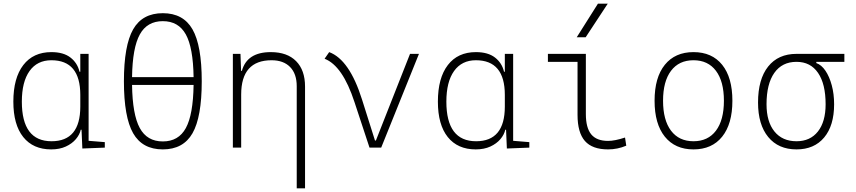

<svg xmlns="http://www.w3.org/2000/svg" viewBox="-20 -815 4728 1060"><path d="M262.7 9.8Q163.1 9.8 108.4 -58.3Q53.7 -126.5 53.7 -253.9Q53.7 -384.3 108.6 -455.8Q163.6 -527.3 263.7 -527.3Q330.6 -527.3 369.1 -497.3Q407.7 -467.3 418.9 -418.9H423.3V-517.6H469.2V-37.6L558.6 -30.3V0L434.6 4.9L430.2 -98.6H425.8Q419.9 -71.8 398.9 -46.9Q377.9 -22 343.5 -6.1Q309.1 9.8 262.7 9.8ZM423.3 -226.6V-291Q423.3 -482.4 263.7 -482.4Q185.5 -482.4 143.1 -422.9Q100.6 -363.3 100.6 -253.9Q100.6 -35.2 264.6 -35.2Q423.3 -35.2 423.3 -226.6Z M878.9 9.8Q766.1 9.8 715.1 -79.3Q664.1 -168.5 664.1 -366.2Q664.1 -564 715.1 -653.1Q766.1 -742.2 878.9 -742.2Q991.7 -742.2 1042.7 -653.1Q1093.8 -564 1093.8 -366.2Q1093.8 -168.5 1042.7 -79.3Q991.7 9.8 878.9 9.8ZM878.9 -34.2Q965.8 -34.2 1006.1 -108.2Q1046.4 -182.1 1048.8 -346.2H709Q711.4 -182.1 751.7 -108.2Q792 -34.2 878.9 -34.2ZM709 -389.2H1048.8Q1046.4 -551.8 1005.9 -625Q965.3 -698.2 878.9 -698.2Q792.5 -698.2 752 -625Q711.4 -551.8 709 -389.2Z M1618.2 224.6V-338.9Q1618.2 -407.7 1581.5 -445.1Q1544.9 -482.4 1479.5 -482.4Q1311.5 -482.4 1311.5 -293V0H1265.6V-517.6H1307.6L1311 -423.8H1315.4Q1343.8 -527.3 1475.1 -527.3Q1565.4 -527.3 1614.7 -477.5Q1664.1 -427.7 1664.1 -336.9V224.6Z M2020 0 1937 -251.5Q1871.6 -452.1 1772 -490.7L1797.4 -527.3Q1909.2 -485.8 1978.5 -266.1L2050.3 -39.1H2055.2L2243.7 -517.6H2293L2084.5 0Z M2606.4 9.8Q2506.8 9.8 2452.1 -58.3Q2397.5 -126.5 2397.5 -253.9Q2397.5 -384.3 2452.4 -455.8Q2507.3 -527.3 2607.4 -527.3Q2674.3 -527.3 2712.9 -497.3Q2751.5 -467.3 2762.7 -418.9H2767.1V-517.6H2813V-37.6L2902.3 -30.3V0L2778.3 4.9L2773.9 -98.6H2769.5Q2763.7 -71.8 2742.7 -46.9Q2721.7 -22 2687.3 -6.1Q2652.8 9.8 2606.4 9.8ZM2767.1 -226.6V-291Q2767.1 -482.4 2607.4 -482.4Q2529.3 -482.4 2486.8 -422.9Q2444.3 -363.3 2444.3 -253.9Q2444.3 -35.2 2608.4 -35.2Q2767.1 -35.2 2767.1 -226.6Z M3336.9 9.8Q3250 9.8 3209.2 -36.6Q3168.5 -83 3168.5 -180.7V-473.6H3004.9V-517.6H3214.4V-185.5Q3214.4 -109.4 3244.1 -73.2Q3273.9 -37.1 3336.9 -37.1Q3374.5 -37.1 3430.7 -55.7L3437.5 -10.7Q3389.2 9.8 3336.9 9.8ZM3164.1 -609.4 3281.2 -794.9H3335.4L3213.4 -609.4Z M3808.6 9.8Q3707 9.8 3650.4 -60.5Q3593.8 -130.9 3593.8 -258.8Q3593.8 -387.2 3650.4 -457.3Q3707 -527.3 3808.6 -527.3Q3910.6 -527.3 3967 -457.3Q4023.4 -387.2 4023.4 -258.8Q4023.4 -130.9 3967 -60.5Q3910.6 9.8 3808.6 9.8ZM3808.6 -35.2Q3888.7 -35.2 3932.6 -93.5Q3976.6 -151.9 3976.6 -258.8Q3976.6 -365.7 3932.6 -424.1Q3888.7 -482.4 3808.6 -482.4Q3728.5 -482.4 3684.6 -424.1Q3640.6 -365.7 3640.6 -258.8Q3640.6 -151.9 3684.6 -93.5Q3728.5 -35.2 3808.6 -35.2Z M4377.4 9.8Q4277.3 9.8 4221.2 -58.6Q4165 -127 4165 -249Q4165 -377.4 4220.7 -447.5Q4276.4 -517.6 4377.4 -517.6H4641.6V-473.6H4486.8V-466.8Q4515.1 -457 4537.1 -424.6Q4559.1 -392.1 4572 -344.2Q4585 -296.4 4585 -239.3Q4585 -121.6 4530 -55.9Q4475.1 9.8 4377.4 9.8ZM4377.4 -35.2Q4453.1 -35.2 4495.6 -89.1Q4538.1 -143.1 4538.1 -239.3Q4538.1 -351.6 4496.3 -412.6Q4454.6 -473.6 4377.4 -473.6Q4297.9 -473.6 4254.9 -412.6Q4211.9 -351.6 4211.9 -239.3Q4211.9 -143.1 4255.6 -89.1Q4299.3 -35.2 4377.4 -35.2Z"/></svg>

Font: Cascadia Code ExtraLight
Style: Regular
Weight: 200
Monospace: yes
Designer: Aaron Bell
Foundry: Saja Typeworks
Version: Version 2407.024; ttfautohint (v1.8.4)